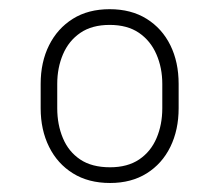

<svg xmlns="http://www.w3.org/2000/svg" viewBox="-20 -741 488 424"><path d="M69.8 -502V-555.7Q69.8 -604 88.4 -641.1Q106.9 -678.2 140.9 -699.5Q174.8 -720.7 222.2 -720.7Q269.5 -720.7 303.7 -699.5Q337.9 -678.2 356.2 -641.1Q374.5 -604 374.5 -555.7V-502Q374.5 -454.1 356.2 -416.7Q337.9 -379.4 304 -358.2Q270 -336.9 223.1 -336.9Q175.3 -336.9 141.1 -358.2Q106.9 -379.4 88.4 -416.7Q69.8 -454.1 69.8 -502ZM106.4 -555.7V-502Q106.4 -465.8 118.9 -436Q131.3 -406.2 157 -388.9Q182.6 -371.6 223.1 -371.6Q261.7 -371.6 287.4 -388.9Q313 -406.2 325.7 -436Q338.4 -465.8 338.4 -502V-555.7Q338.4 -591.3 325.4 -621.1Q312.5 -650.9 286.9 -668.5Q261.2 -686 222.2 -686Q183.1 -686 157.5 -668.5Q131.8 -650.9 119.1 -621.1Q106.4 -591.3 106.4 -555.7Z"/></svg>

Font: Roboto ExtraLight
Style: Regular
Weight: 250
Designer: Christian Robertson
Foundry: Google
Version: Version 3.009; 2024